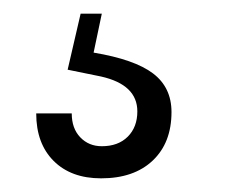

<svg xmlns="http://www.w3.org/2000/svg" viewBox="-20 -20 341 281"><path d="M128 241Q84 241 58.5 215.5Q33 190 33 146H85Q85 168 97.5 181Q110 194 129 194Q153 194 167 180Q181 166 181 143Q181 104 128 92L79 82L98 0H129L117 57Q177 67 204 87.5Q231 108 231 144Q231 189 203.5 215Q176 241 128 241Z"/></svg>

Font: Fauna One
Style: Regular
Weight: 400
Designer: Eduardo Rodriguez Tunni
Foundry: Eduardo Rodriguez Tunni
Version: Version 2.001; ttfautohint (v1.8.4.7-5d5b);gftools[0.9.23]